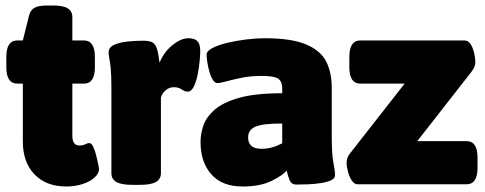

<svg xmlns="http://www.w3.org/2000/svg" viewBox="-20 -670 1762 698"><path d="M221 8Q148 8 105.5 -36Q63 -80 63 -156V-366H43Q3 -366 3 -426V-463Q3 -523 43 -523H63L85 -611Q90 -633 105 -641.5Q120 -650 151 -650H173Q210 -650 226.5 -639.5Q243 -629 243 -608V-523H285Q325 -523 325 -463V-426Q325 -366 285 -366H243V-176Q243 -141 269 -141Q281 -141 290 -145.5Q299 -150 305 -150Q312 -150 318.5 -137Q325 -124 329.5 -106Q334 -88 337 -73.5Q340 -59 340 -56Q340 -39 323 -24Q306 -9 279 -0.5Q252 8 221 8Z M461 2Q421 2 403 -8.5Q385 -19 385 -40V-349Q385 -398 382.5 -422Q380 -446 377.5 -457.5Q375 -469 375 -480Q375 -498 395 -507Q415 -516 444 -519Q473 -522 500 -522Q523 -522 534 -516Q545 -510 550.5 -493Q556 -476 560 -442Q576 -481 607 -506Q638 -531 665 -531Q688 -531 698 -520Q708 -509 708 -484Q708 -474 706 -450.5Q704 -427 699 -401Q694 -375 685 -356Q676 -337 662 -337Q652 -337 640.5 -345Q629 -353 612 -353Q596 -353 583 -342.5Q570 -332 565 -315V-40Q565 -19 547 -8.5Q529 2 489 2Z M862 8Q787 8 748 -36.5Q709 -81 709 -154Q709 -182 719 -212.5Q729 -243 759 -270Q789 -297 848 -314Q907 -331 1006 -331V-350Q1006 -373 992 -383.5Q978 -394 931 -394Q892 -394 859.5 -387.5Q827 -381 804 -374.5Q781 -368 770 -368Q761 -368 753.5 -380Q746 -392 741 -410Q736 -428 733.5 -445Q731 -462 731 -471Q731 -484 751.5 -495Q772 -506 805 -514Q838 -522 874.5 -526.5Q911 -531 942 -531Q1041 -531 1094 -508Q1147 -485 1166.5 -445Q1186 -405 1186 -352V-176Q1186 -109 1192 -79Q1198 -49 1198 -33Q1198 -21 1183.5 -14.5Q1169 -8 1147 -4.5Q1125 -1 1101 0Q1077 1 1058 1Q1040 1 1033.5 -13.5Q1027 -28 1022 -50Q1009 -33 967.5 -12.5Q926 8 862 8ZM932 -129Q968 -129 1006 -149V-221Q935 -221 908.5 -209.5Q882 -198 882 -170Q882 -151 893.5 -140Q905 -129 932 -129Z M1280 0Q1268 0 1259 -13.5Q1250 -27 1245 -46Q1240 -65 1240 -79Q1240 -97 1253 -113L1451 -366H1290Q1250 -366 1250 -426V-463Q1250 -523 1290 -523H1668Q1682 -523 1690.5 -510Q1699 -497 1703.5 -478.5Q1708 -460 1708 -445Q1708 -435 1705 -427.5Q1702 -420 1694 -409L1497 -157H1676Q1716 -157 1716 -97V-60Q1716 0 1676 0Z"/></svg>

Font: Asap Black
Style: Regular
Weight: 900
Designer: Pablo Cosgaya
Foundry: Omnibus-Type
Version: Version 3.001; ttfautohint (v1.8.4.7-5d5b)